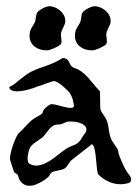

<svg xmlns="http://www.w3.org/2000/svg" viewBox="-20 -594 452 618"><path d="M75 4C80 4 85 3 90 2C106 -4 124 -13 136 -25C139 -28 143 -37 146 -39C158 -45 175 -45 187 -51C197 -56 204 -76 212 -80C214 -81 275 -130 276 -130C292 -122 288 -41 297 -32C315 -14 340 -1 367 -1C376 -1 385 -2 394 -5C404 -8 405 -21 395 -32C381 -48 361 -97 361 -104V-107C357 -121 346 -130 340 -142C329 -162 332 -184 324 -205C319 -219 307 -229 303 -243C302 -249 303 -300 301 -301C276 -326 255 -364 220 -375C197 -383 209 -407 181 -407C146 -384 112 -379 82 -364C63 -355 40 -334 22 -320C19 -318 10 -316 10 -312V-311C13 -303 23 -300 35 -300C58 -300 91 -311 99 -315C100 -316 100 -316 101 -316C108 -316 150 -335 156 -333C173 -327 187 -313 202 -298C205 -295 213 -280 214 -274C215 -272 218 -256 218 -254C218 -233 155 -264 142 -258C134 -254 117 -242 117 -230C117 -227 92 -215 86 -210C72 -200 57 -180 42 -167C31 -158 12 -105 12 -83C12 -80 24 -43 25 -41C29 -34 36 -37 39 -26C43 -8 57 4 75 4ZM96 -61C89 -61 82 -63 75 -67C70 -69 69 -77 69 -83V-89C74 -131 85 -127 118 -153C129 -163 143 -193 164 -193C187 -193 186 -203 206 -203C229 -203 255 -196 258 -180V-176C258 -168 251 -162 247 -156C228 -120 217 -133 187 -111C165 -96 131 -61 96 -61ZM139 -574C128 -574 107 -563 100 -554C95 -547 96 -531 92 -522C87 -512 80 -504 77 -494C76 -489 75 -483 75 -479C75 -450 99 -432 129 -432H132C141 -432 169 -444 176 -452C177 -454 178 -456 178 -460C178 -468 176 -477 176 -482C176 -497 188 -509 190 -523V-527C190 -530 190 -533 189 -536C184 -558 158 -574 139 -574ZM285 -574C274 -574 253 -563 246 -554C241 -547 242 -531 238 -522C233 -512 226 -504 223 -494C222 -489 221 -483 221 -479C221 -450 245 -432 275 -432H278C287 -432 315 -444 322 -452C323 -454 324 -456 324 -460C324 -468 322 -477 322 -482C322 -497 334 -509 336 -523V-527C336 -530 336 -533 335 -536C330 -558 304 -574 285 -574Z"/></svg>

Font: Ancial
Style: Regular
Weight: 400
Designer: Daytona Mess (Anne-Dauphine Borione)
Foundry: Daytona Mess (Anne-Dauphine Borione)
Version: Version 1.000;Glyphs 3.2 (3192)